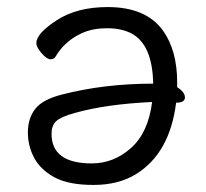

<svg xmlns="http://www.w3.org/2000/svg" viewBox="-20 -506 583 544"><path d="M482 -259Q504 -245 504 -230Q504 -215 479 -215Q461 -72 366 -13Q316 18 245 18Q174 18 134.5 -3.5Q95 -25 77 -58.5Q59 -92 59 -131Q59 -170 79.5 -197Q100 -224 155 -238Q275 -269 414 -269Q412 -381 351 -412Q323 -426 283.5 -426Q244 -426 214 -413Q164 -391 137 -345Q133 -338 123 -338Q113 -338 98 -355Q83 -372 83 -384Q83 -411 140.5 -448.5Q198 -486 285 -486Q394 -486 442 -419Q482 -363 482 -272ZM126 -127Q126 -43 240 -43Q302 -43 351 -86.5Q400 -130 411 -217Q281 -211 192 -186Q152 -175 139 -162.5Q126 -150 126 -127Z"/></svg>

Font: QiushuiShotai
Style: Regular
Weight: 600
Designer: Fontworks Inc.
Foundry: Fontworks Inc.
Version: Version 1.250